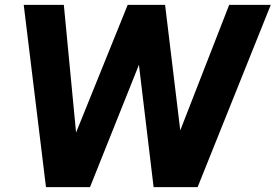

<svg xmlns="http://www.w3.org/2000/svg" viewBox="-20 -765 1127 785"><path d="M168 0 77 -745H241L291 -223L502 -745H655L717 -232L917 -745H1087L788 0H608L548 -500L348 0Z"/></svg>

Font: Plus Jakarta Sans ExtraBold
Style: Italic
Weight: 800
Italic angle: -8°
Designer: Gumpita Rahayu
Foundry: Tokotype
Version: Version 2.071; ttfautohint (v1.8.4.7-5d5b);gftools[0.9.29]